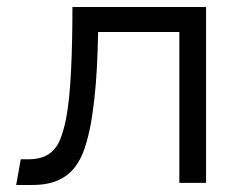

<svg xmlns="http://www.w3.org/2000/svg" viewBox="-20 -520 676 546"><path d="M566 -500V0H490V-429H259Q258 -374 255.5 -327Q253 -280 248.5 -240.5Q244 -201 239 -172Q232 -133 221.5 -100.5Q211 -68 192.5 -44Q174 -20 144.5 -7Q115 6 72 6H26L39 -67H59Q96 -67 117.5 -81Q139 -95 150 -121Q161 -147 168 -183Q173 -209 176.5 -243Q180 -277 182 -318Q184 -359 185 -404.5Q186 -450 186 -500Z"/></svg>

Font: Nata Sans
Style: Regular
Weight: 400
Designer: Daniel Uzquiano Cruz
Version: Version 1.001